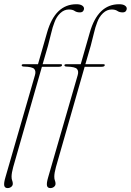

<svg xmlns="http://www.w3.org/2000/svg" viewBox="-40 -736 634 930"><path d="M65 -420Q65 -425 74 -425H144L188 -578.5Q227 -715.5 330 -715.5Q348.5 -715.5 357.8 -709.2Q367 -703 367 -694.5Q367 -687 362 -681.5Q357 -676 347 -676Q331.5 -676 321.5 -683Q311.5 -690 293.5 -690Q271 -690 252.2 -672.5Q233.5 -655 224 -628.5Q214.5 -604.5 207.8 -575Q201 -545.5 192.5 -514.5L166.5 -425H254.5Q260.5 -425 260.5 -421Q260.5 -412.5 244.5 -412.5H163L24 73Q16 102 16 120Q16 131.5 19 138.5Q22 145.5 22 154Q22 163 14.5 169Q7 175 -3 175Q-17 175 -19.5 162.8Q-22 150.5 -13.5 122L129.5 -372.5Q135 -391.5 125.8 -402Q116.5 -412.5 76.5 -413.5Q65 -413.5 65 -420ZM272 -420Q272 -425 281 -425H351L395 -578.5Q434 -715.5 537 -715.5Q555.5 -715.5 564.8 -709.2Q574 -703 574 -694.5Q574 -687 569 -681.5Q564 -676 554 -676Q538.5 -676 528.5 -683Q518.5 -690 500.5 -690Q478 -690 459.2 -672.5Q440.5 -655 431 -628.5Q421.5 -604.5 414.8 -575Q408 -545.5 399.5 -514.5L373.5 -425H461.5Q467.5 -425 467.5 -421Q467.5 -412.5 451.5 -412.5H370L231 73Q223 102 223 120Q223 131.5 226 138.5Q229 145.5 229 154Q229 163 221.5 169Q214 175 204 175Q190 175 187.5 162.8Q185 150.5 193.5 122L336.5 -372.5Q342 -391.5 332.8 -402Q323.5 -412.5 283.5 -413.5Q272 -413.5 272 -420Z"/></svg>

Font: Fraunces 144pt Soft Thin
Style: Italic
Weight: 100
Italic angle: -16°
Version: Version 1.000;[0bf87f6ff]